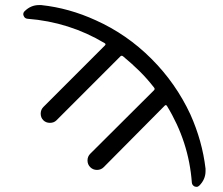

<svg xmlns="http://www.w3.org/2000/svg" viewBox="-20 -558 874 753"><path d="M726.6 -109.4Q773.4 -4.9 786.1 103.5Q786.1 108.4 786.1 113.3Q786.1 145.5 761.7 169.9Q756.8 174.8 751 174.8Q747.1 174.8 744.1 173.8Q733.4 168.9 732.4 158.2Q720.7 -2 634.8 -142.6Q630.9 -148.4 626 -143.6L386.7 97.7Q376 108.4 360.4 108.4Q344.7 108.4 334 97.7Q323.2 86.9 323.2 71.3Q323.2 55.7 334 44.9L584 -204.1Q588.9 -209 584 -214.8Q556.6 -250 526.9 -279.3Q497.1 -308.6 462.9 -336.9Q457 -341.8 452.1 -336.9L201.2 -85.9Q191.4 -76.2 175.8 -76.2Q160.2 -76.2 149.9 -86.4Q139.6 -96.7 139.6 -112.3Q139.6 -127.9 150.4 -138.7L391.6 -379.9Q396.5 -384.8 390.6 -388.7Q252 -471.7 87.9 -484.4Q77.1 -485.4 73.2 -495.1Q71.3 -499 71.3 -502Q71.3 -508.8 76.2 -513.7Q100.6 -538.1 132.8 -538.1Q136.7 -538.1 141.6 -538.1Q251 -526.4 355.5 -478.5Q477.5 -423.8 573.7 -327.6Q669.9 -231.4 726.6 -109.4Z"/></svg>

Font: Gen Jyuu Gothic Normal
Style: Regular
Weight: 300
Designer: [Source Han Sans]
Ryoko NISHIZUKA  (kana & ideographs); Paul D. Hunt (Latin, Greek & Cyrillic); Wenlong ZHANG  (bopomofo
Version: Version 1.002.20150607